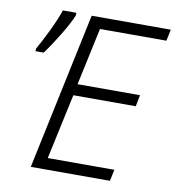

<svg xmlns="http://www.w3.org/2000/svg" viewBox="-80 -787 789 860"><g transform="rotate(10 314.0 -357.5)"><path d="M117 0 268 -714H628L617 -662H315L259 -401H543L533 -349H249L185 -52H488L477 0ZM48 -514H85Q114 -553 148.5 -609.5Q183 -666 198 -703V-715H137Q122 -671 95.5 -616.5Q69 -562 48 -525Z"/></g></svg>

Font: Noto Sans UI Light
Style: Italic
Weight: 300
Italic angle: -12°
Designer: Monotype Design Team
Foundry: Monotype Imaging Inc.
Version: Version 1.901